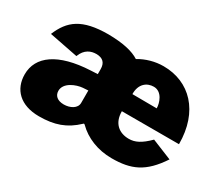

<svg xmlns="http://www.w3.org/2000/svg" viewBox="-101 -746 1111 975"><g transform="rotate(30 455.0 -258.5)"><path d="M548 -223H883C883 -415 771 -527 618 -527C568 -527 519 -513 477 -488C440 -512 382 -526 295 -527C139 -527 79 -477 40 -383L208 -350C226 -398 261 -410 291 -410C330 -410 348 -390 348 -354V-325L308 -323C121 -314 27 -244 27 -139C27 -51 86 10 196 10C286 10 349 -12 409 -69C412 -73 415 -73 419 -69C468 -20 540 10 622 10C736 10 806 -20 880 -132L762 -180C716 -134 684 -119 648 -119C592 -119 548 -152 548 -223ZM627 -412C676 -412 694 -354 694 -324L551 -325C550 -385 587 -412 627 -412ZM348 -229V-156C348 -124 312 -105 275 -105C237 -105 217 -124 217 -152C217 -200 280 -224 317 -227Z"/></g></svg>

Font: United Sans Black
Style: Regular
Weight: 900
Designer: Pablo Impallari, Rodrigo Fuenzalida (Modified by Dan O. Williams)
Version: Version 1.000;PS 001.000;hotconv 1.0.88;makeotf.lib2.5.64775